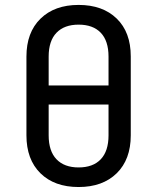

<svg xmlns="http://www.w3.org/2000/svg" viewBox="-20 -750 639 780"><path d="M299.3 9.8Q201.2 9.8 144.3 -46.1Q87.4 -102.1 87.4 -200.2V-520Q87.4 -618.2 144.5 -674.1Q201.7 -730 299.3 -730Q397 -730 454.1 -674.6Q511.2 -619.1 511.2 -521V-200.2Q511.2 -102.1 454.1 -46.1Q397 9.8 299.3 9.8ZM177.7 -402.8H420.9V-520Q420.9 -584 389.4 -616.9Q357.9 -649.9 299.3 -649.9Q241.2 -649.9 209.5 -616.9Q177.7 -584 177.7 -520ZM299.3 -69.8Q357.9 -69.8 389.4 -103Q420.9 -136.2 420.9 -200.2V-325.2H177.7V-200.2Q177.7 -136.2 209.5 -103Q241.2 -69.8 299.3 -69.8Z"/></svg>

Font: UDEV Gothic 35
Style: Regular
Weight: 400
Version: v2.1.0; ttfautohint (v1.8.4.7-5d5b-dirty) -l 6 -r 45 -G 200 